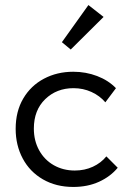

<svg xmlns="http://www.w3.org/2000/svg" viewBox="-20 -732 499 760"><path d="M42 -222Q42 -291 72 -342Q102 -393 154 -420.5Q206 -448 270 -448Q320 -448 364.5 -431Q409 -414 439 -383L397 -327Q375 -353 342 -368Q309 -383 271 -383Q204 -383 159 -339.5Q114 -296 114 -223Q114 -175 135 -137Q156 -99 193 -78Q230 -57 276 -57Q315 -57 347.5 -72Q380 -87 401 -113L446 -68Q417 -33 372 -12.5Q327 8 270 8Q202 8 150 -22Q98 -52 70 -104.5Q42 -157 42 -222ZM225 -565 330 -712 390 -665 260 -536Z"/></svg>

Font: Tilda Sans
Style: Regular
Weight: 400
Designer: ParaType Ltd
Foundry: ParaType Ltd
Version: Version 1.002W